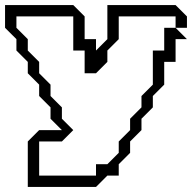

<svg xmlns="http://www.w3.org/2000/svg" viewBox="-20 -740 760 760"><path d="M90 0V-180L135 -225H225L180 -270V-315L135 -360V-405L90 -450V-495L45 -540V-585L0 -630V-720H270L315 -675V-585H360V-540L405 -585V-720H675L720 -675V-630H675V-675H450V-585L405 -540V-495L360 -450H315V-540H270V-675H45V-630L90 -585V-540L135 -495V-450L180 -405V-360L225 -315V-270L270 -225L225 -180H135V-45H360V-90H405L450 -135V-180L495 -225V-270L540 -315V-360L585 -405V-540H630V-630H675L720 -585H675V-495H630V-405L585 -360V-315L540 -270V-225L495 -180V-135L450 -90V-45H405L360 0Z"/></svg>

Font: Rubik Iso
Style: Regular
Weight: 400
Designer: Hubert and Fischer, NaN
Foundry: Hubert and Fischer, NaN
Version: Version 2.200